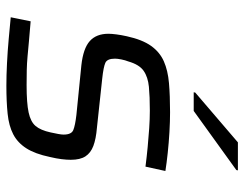

<svg xmlns="http://www.w3.org/2000/svg" viewBox="-104 -672 784 617"><g transform="rotate(90 288.5 -364.0)"><path d="M256 8Q223 8 183.5 6Q144 4 105.5 0.5Q67 -3 36 -6L49 -70Q86 -67 113 -64.5Q140 -62 162 -60Q184 -58 205.5 -57.5Q227 -57 254 -57Q312 -57 342 -63.5Q372 -70 385.5 -86Q399 -102 406 -134Q409 -148 411 -158.5Q413 -169 413 -176Q413 -201 398.5 -207Q384 -213 350 -217L190 -233Q136 -239 112.5 -260Q89 -281 89 -320Q89 -330 91 -345.5Q93 -361 97 -379Q108 -429 128 -457Q148 -485 177.5 -498Q207 -511 247.5 -514.5Q288 -518 341 -518Q371 -518 405 -516Q439 -514 472 -510.5Q505 -507 530 -503L516 -439Q485 -443 453.5 -446Q422 -449 392.5 -451Q363 -453 336 -453Q291 -453 259.5 -450Q228 -447 208 -433Q188 -419 178 -384Q174 -374 171.5 -361.5Q169 -349 169 -341Q169 -316 182.5 -310Q196 -304 233 -300L391 -283Q427 -280 449.5 -271.5Q472 -263 483 -246Q494 -229 494 -199Q494 -186 492 -169.5Q490 -153 485 -132Q475 -84 457 -56Q439 -28 412 -14Q385 0 346 4Q307 8 256 8ZM277 -594 278 -599 438 -736H528L527 -731L337 -594Z"/></g></svg>

Font: Saira Expanded
Style: Italic
Weight: 400
Width: 7
Italic angle: -12°
Designer: Hector Gatti with collaboration of the Omnibus-Type team
Foundry: Omnibus-Type
Version: Version 1.101